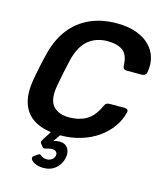

<svg xmlns="http://www.w3.org/2000/svg" viewBox="-133 -807 952 1125"><g transform="rotate(15 343.0 -245.0)"><path d="M233 220Q206 219 186.5 210Q167 201 160.5 189Q154 177 164 169L185 154Q195 146 201 149.5Q207 153 216 159.5Q225 166 245 166Q261 166 274 156.5Q287 147 290 132Q293 118 284.5 109Q276 100 260 100Q246 100 235 103.5Q224 107 215.5 108.5Q207 110 201 102L187 84Q183 77 186.5 69.5Q190 62 196 53L226 6Q153 -4 109 -38Q65 -72 49.5 -128.5Q34 -185 47 -261Q54 -302 64 -349Q74 -396 85 -439Q107 -523 154 -584Q201 -645 272.5 -677.5Q344 -710 436 -710Q504 -710 554 -692Q604 -674 635.5 -642.5Q667 -611 679 -569Q691 -527 682 -478Q680 -469 672.5 -463Q665 -457 656 -457H561Q550 -457 544.5 -462.5Q539 -468 538 -481Q536 -547 502.5 -571Q469 -595 411 -595Q343 -595 295.5 -557.5Q248 -520 226 -434Q216 -393 207.5 -351Q199 -309 191 -266Q176 -180 208 -142.5Q240 -105 307 -105Q365 -105 409 -129.5Q453 -154 483 -219Q489 -233 496.5 -238Q504 -243 516 -243H610Q619 -243 624.5 -237Q630 -231 627 -222Q616 -173 586 -131Q556 -89 511.5 -57.5Q467 -26 409 -8Q351 10 283 10L253 53Q260 50 271 48Q282 46 289 46Q324 46 340.5 70Q357 94 349 131Q341 169 310.5 195Q280 221 233 220Z"/></g></svg>

Font: Rubik Medium
Style: Italic
Weight: 500
Italic angle: -12°
Designer: Hubert and Fischer
Foundry: Hubert and Fischer
Version: Version 2.300;gftools[0.9.30]